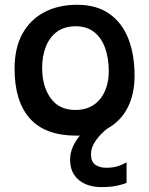

<svg xmlns="http://www.w3.org/2000/svg" viewBox="-20 -554 626 804"><path d="M510 126V212Q494 218.5 468.2 224Q442.5 229.5 403.5 229.5Q366.5 229.5 337 216.5Q307.5 203.5 290.5 177.8Q273.5 152 273.5 115Q273.5 85.5 286.2 58.2Q299 31 319 8.2Q339 -14.5 361 -31Q383 -47.5 401 -56L451.5 -30Q433 -20 411.8 -0.5Q390.5 19 375.8 43Q361 67 361 91Q361 123.5 379.2 136Q397.5 148.5 424.5 148.5Q450 148.5 469.5 143Q489 137.5 510 126ZM300.5 14Q169 14 105 -58Q41 -130 41 -266Q41 -353.5 74 -413Q107 -472.5 166 -503.2Q225 -534 303 -534Q384.5 -534 438 -496.2Q491.5 -458.5 517.5 -391.8Q543.5 -325 543.5 -236.5Q543.5 -160.5 515 -104.2Q486.5 -48 432 -17Q377.5 14 300.5 14ZM296 -93.5Q332 -93.5 358.5 -106.8Q385 -120 402 -142.8Q419 -165.5 427.2 -194.5Q435.5 -223.5 435.5 -255Q435.5 -310 420.2 -352.8Q405 -395.5 374.2 -419.8Q343.5 -444 297 -444Q249.5 -444 218.2 -420.8Q187 -397.5 171.8 -358.2Q156.5 -319 156.5 -270Q156.5 -192.5 192 -143Q227.5 -93.5 296 -93.5Z"/></svg>

Font: Grandstander Thin Medium
Style: Regular
Weight: 500
Version: Version 1.200